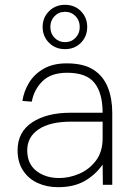

<svg xmlns="http://www.w3.org/2000/svg" viewBox="-20 -767 579 797"><path d="M157 -655Q157 -694 183.5 -720.5Q210 -747 250 -747Q290 -747 316 -720.5Q342 -694 342 -655Q342 -616 316 -589.5Q290 -563 250 -563Q210 -563 183.5 -589.5Q157 -616 157 -655ZM311 -655Q311 -682 293.5 -700Q276 -718 250 -718Q224 -718 206.5 -700Q189 -682 189 -655Q189 -628 206.5 -610Q224 -592 250 -592Q276 -592 293.5 -610Q311 -628 311 -655ZM221 10Q174 10 136 -7.5Q98 -25 75.5 -59.5Q53 -94 53 -143Q53 -219 113.5 -259Q174 -299 273 -299H406Q406 -380 372.5 -422.5Q339 -465 259 -465Q192 -465 156.5 -430Q121 -395 112 -345L73 -348Q79 -388 100.5 -423.5Q122 -459 161 -481.5Q200 -504 257 -504Q327 -504 368 -477.5Q409 -451 427.5 -404.5Q446 -358 446 -299V0H407L406 -84Q377 -42 332 -16Q287 10 221 10ZM226 -28Q268 -28 309.5 -46Q351 -64 378.5 -100.5Q406 -137 406 -193V-262H275Q187 -262 140 -230Q93 -198 93 -143Q93 -87 131 -57.5Q169 -28 226 -28Z"/></svg>

Font: Haskoy ExtraLight
Style: Regular
Weight: 200
Designer: Ertekin Erdin
Foundry: Ertekin Erdin
Version: Version 2.000; ttfautohint (v1.8.4.7-5d5b)